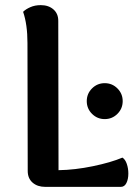

<svg xmlns="http://www.w3.org/2000/svg" viewBox="-20 -728 539 748"><path d="M208 -65Q272 -66 342 -80.5Q412 -95 457 -114Q468 -107 474 -89.5Q480 -72 480 -52Q480 -30 472.5 -15Q465 0 451 0H156Q126 0 107 -16.5Q88 -33 88 -62L87 -560Q87 -633 70 -682Q80 -692 98 -700Q116 -708 139 -708Q169 -708 188 -691.5Q207 -675 207 -647ZM318 -334Q318 -363 338.5 -383.5Q359 -404 388 -404Q417 -404 437.5 -383.5Q458 -363 458 -334Q458 -305 437.5 -284.5Q417 -264 388 -264Q359 -264 338.5 -284.5Q318 -305 318 -334Z"/></svg>

Font: Arima Madurai ExtraBold
Style: Regular
Weight: 800
Designer: Joana Correia and Natanael Gama
Foundry: NDISCOVER
Version: Version 1.020